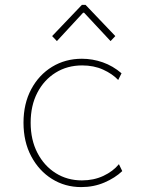

<svg xmlns="http://www.w3.org/2000/svg" viewBox="-20 -760 602 786"><path d="M312.5 5.9Q246.1 5.9 192.6 -27.6Q139.2 -61 107.7 -120.4Q76.2 -179.7 76.2 -257.8Q76.2 -335.4 107.7 -394.5Q139.2 -453.6 193.4 -486.6Q247.6 -519.5 315.4 -519.5Q358.9 -519.5 400.6 -504.9Q442.4 -490.2 477.5 -460L463.9 -432.6Q440.4 -457.5 402.3 -474.9Q364.3 -492.2 316.4 -492.2Q255.4 -492.2 207.8 -462.6Q160.2 -433.1 132.8 -380.4Q105.5 -327.6 105.5 -257.8Q105.5 -187.5 133.1 -134.3Q160.6 -81.1 208 -51.3Q255.4 -21.5 315.4 -21.5Q363.8 -21.5 403.3 -40Q442.9 -58.6 466.8 -87.9L480.5 -59.6Q451.2 -31.7 407.5 -12.9Q363.8 5.9 312.5 5.9ZM212.9 -591.8 193.4 -612.3 315.4 -740.2H330.1L452.1 -612.3L432.6 -591.8L324.2 -708H320.3Z"/></svg>

Font: Reddit Mono ExtraLight
Style: Regular
Weight: 250
Monospace: yes
Designer: Stephen Hutchings
Foundry: Reddit
Version: Version 1.014